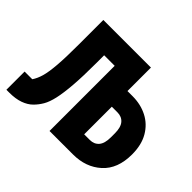

<svg xmlns="http://www.w3.org/2000/svg" viewBox="-125 -680 850 850"><g transform="rotate(45 300.0 -255.0)"><path d="M0 -108H48Q61 -127 69 -154.5Q77 -182 81 -231.5Q85 -281 85 -365V-516H383V-369H415Q466 -369 507 -348Q548 -327 572 -286Q596 -245 596 -185Q596 -95 543.5 -47.5Q491 0 411 0H264V-408H198V-361Q198 -276 193.5 -219.5Q189 -163 181 -127.5Q173 -92 160.5 -70.5Q148 -49 131 -32Q113 -14 85 -4Q57 6 18 6H0ZM418 -98Q445 -98 460.5 -116Q476 -134 476 -172V-197Q476 -235 460.5 -253Q445 -271 418 -271H383V-98Z"/></g></svg>

Font: Lilex Nerd Font
Style: Bold
Weight: 700
Designer: Mike Abbink, Paul van der Laan, Pieter van Rosmalen, Mikhael Khrustik
Foundry: Mikhael Khrustik
Version: Version 2.400; ttfautohint (v1.8.4.7-5d5b);Nerd Fonts 3.3.0